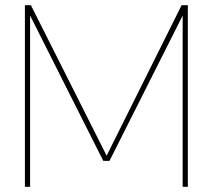

<svg xmlns="http://www.w3.org/2000/svg" viewBox="-20 -720 820 740"><path d="M76 0V-700H99L391 -120L680 -700H704V0H684V-660L402 -100H378L96 -660V0Z"/></svg>

Font: DM Sans 24pt Thin
Style: Regular
Weight: 250
Designer: Colophon Foundry, Jonny Pinhorn
Foundry: Colophon Foundry
Version: Version 4.004;gftools[0.9.30]